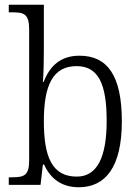

<svg xmlns="http://www.w3.org/2000/svg" viewBox="-20 -780 588 810"><path d="M312 10C425 10 494 -75 494 -268C494 -462 433 -545 315 -545C236 -545 190 -502 164 -434H161C164 -468 165 -533 165 -569V-760H17V-728H31C81 -728 103 -722 103 -655V-104C103 -39 82 -32 29 -32H17V0H151L161 -86H166C192 -27 240 10 312 10ZM304 -35C200 -35 165 -117 165 -269C165 -422 204 -501 303 -501C394 -501 430 -428 430 -270C430 -115 389 -35 304 -35Z"/></svg>

Font: Noto Serif Sinhala SemiCondensed Light
Style: Regular
Weight: 300
Width: 4
Designer: Jelle Bosma - Monotype Design Team
Foundry: Monotype Imaging Inc.
Version: Version 2.007